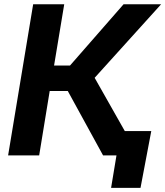

<svg xmlns="http://www.w3.org/2000/svg" viewBox="-20 -748 795 924"><path d="M19 0 139.6 -727.5H289.1L240.2 -432.6H316.9L574.7 -727.5H755.4L435.5 -373.5L647 0H476.1L306.2 -310.1H219.2L168.5 0ZM514.6 156.2 540.5 0H498.5L517.6 -117.2H708L656.2 156.2Z"/></svg>

Font: Inter 17pt
Style: Bold Italic
Weight: 700
Italic angle: -9.3988°
Version: Version 4.001;git-66647c0bb